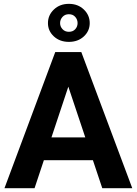

<svg xmlns="http://www.w3.org/2000/svg" viewBox="-20 -983 714 1003"><path d="M160.6 0H3.4L268.6 -710.9H367.2L354.5 -583ZM319.3 -583 305.2 -710.9H404.8L670.9 0H514.2ZM508.3 -146H129.4V-265.1H508.3ZM339.8 -764.2Q292.5 -764.2 261.5 -792.7Q230.5 -821.3 230.5 -862.3Q230.5 -903.8 261.5 -933.3Q292.5 -962.9 339.8 -962.9Q387.2 -962.9 418 -933.3Q448.7 -903.8 448.7 -862.3Q448.7 -821.3 418 -792.7Q387.2 -764.2 339.8 -764.2ZM339.8 -816.9Q360.8 -816.9 373 -830.3Q385.3 -843.8 385.3 -862.3Q385.3 -880.9 373 -894.8Q360.8 -908.7 339.8 -908.7Q319.3 -908.7 306.6 -894.8Q293.9 -880.9 293.9 -862.3Q293.9 -844.2 306.6 -830.6Q319.3 -816.9 339.8 -816.9Z"/></svg>

Font: Heebo
Style: Bold
Weight: 700
Designer: Oded Ezer
Foundry: Ezer Type House
Version: Version 3.100